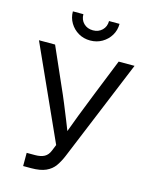

<svg xmlns="http://www.w3.org/2000/svg" viewBox="-136 -1026 872 1112"><g transform="rotate(15 300.0 -470.0)"><path d="M113.3 0V-79.1H163.6Q198.2 -79.1 219.5 -90.8Q240.7 -102.5 251.5 -129.9L266.6 -167L13.2 -727.5H109.9L206.5 -508.3Q229.5 -457.5 248.5 -411.1Q267.6 -364.7 285.4 -320.1Q303.2 -275.4 321.3 -229H295.9Q320.8 -296.4 346.4 -363.8Q372.1 -431.2 403.3 -508.3L491.2 -727.5H586.4L335.4 -118.7Q320.8 -84 301.8 -57.1Q282.7 -30.3 249.5 -15.1Q216.3 0 160.6 0ZM299.3 -802.7Q260.3 -802.7 228.8 -821Q197.3 -839.4 178.5 -870.6Q159.7 -901.9 159.7 -939.9H222.7Q222.7 -906.2 244.4 -885Q266.1 -863.8 299.8 -863.8Q333 -863.8 354.7 -885Q376.5 -906.2 376.5 -939.9H439.5Q439.5 -901.9 420.9 -870.8Q402.3 -839.8 370.6 -821.3Q338.9 -802.7 299.3 -802.7Z"/></g></svg>

Font: Inter 28pt
Style: Regular
Weight: 400
Designer: Rasmus Andersson
Foundry: rsms
Version: Version 4.001;git-66647c0bb